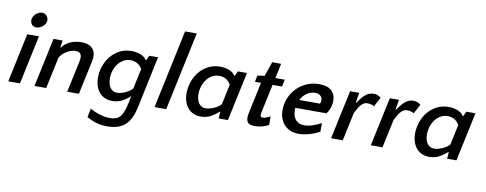

<svg xmlns="http://www.w3.org/2000/svg" viewBox="-76 -1134 4508 1780"><g transform="rotate(10 2178.0 -244.0)"><path d="M120 0H10L108 -460H218ZM122 -596Q122 -612 129.5 -627Q137 -642 149.5 -654Q162 -666 177.5 -673.5Q193 -681 210 -681Q235 -681 252 -662Q269 -643 269 -618Q269 -602 260.5 -587.5Q252 -573 239 -561.5Q226 -550 210 -543.5Q194 -537 179 -537Q153 -537 137.5 -554Q122 -571 122 -596Z M565 0 630 -304Q633 -319 633 -331Q633 -386 577 -386Q560 -386 539.5 -380Q519 -374 498.5 -362.5Q478 -351 459.5 -334Q441 -317 430 -295L367 0H257L355 -460H441L431 -392H435Q465 -434 514 -454.5Q563 -475 614 -475Q642 -475 666.5 -469Q691 -463 709 -449.5Q727 -436 737.5 -414.5Q748 -393 748 -362Q748 -340 742 -313L675 0Z M1339 -461 1238 19Q1225 82 1204.5 126Q1184 170 1153 198Q1122 226 1080 239Q1038 252 983 252Q957 252 934 249Q911 246 888.5 240Q866 234 842 224Q818 214 791 200L808 116Q851 142 901.5 157Q952 172 998 172Q1030 172 1053.5 163Q1077 154 1094 133Q1111 112 1123.5 76.5Q1136 41 1147 -12L1157 -63Q1124 -32 1083 -10Q1042 12 989 12Q949 12 918 -2.5Q887 -17 866 -42.5Q845 -68 834 -103Q823 -138 823 -179Q823 -233 841 -286Q859 -339 893 -381Q927 -423 976.5 -449Q1026 -475 1088 -475Q1136 -475 1175 -459Q1214 -443 1231 -414H1235L1256 -460ZM1021 -71Q1036 -71 1054.5 -75Q1073 -79 1092.5 -87.5Q1112 -96 1130 -107.5Q1148 -119 1163 -134L1204 -326Q1181 -363 1152.5 -376.5Q1124 -390 1095 -390Q1057 -390 1027 -372.5Q997 -355 976 -327Q955 -299 944 -263.5Q933 -228 933 -191Q933 -167 938 -145.5Q943 -124 953.5 -107.5Q964 -91 980.5 -81Q997 -71 1021 -71Z M1497 0H1387L1544 -740H1654Z M2176 -460 2078 0H1990L1995 -63H1991Q1956 -32 1916 -10Q1876 12 1822 12Q1783 12 1752 -2.5Q1721 -17 1700 -42.5Q1679 -68 1668 -103Q1657 -138 1657 -179Q1657 -233 1675 -286Q1693 -339 1727 -381Q1761 -423 1810.5 -449Q1860 -475 1923 -475Q1971 -475 2009.5 -459Q2048 -443 2065 -414H2069L2090 -460ZM1854 -71Q1870 -71 1889 -75.5Q1908 -80 1927.5 -88Q1947 -96 1965 -107.5Q1983 -119 1997 -134L2038 -326Q2015 -363 1987 -376.5Q1959 -390 1930 -390Q1891 -390 1861 -372.5Q1831 -355 1810 -326.5Q1789 -298 1778 -262.5Q1767 -227 1767 -190Q1767 -167 1772 -145.5Q1777 -124 1787.5 -107.5Q1798 -91 1814.5 -81Q1831 -71 1854 -71Z M2320 -393H2263L2275 -453L2342 -463L2389 -599H2473L2444 -460H2532L2518 -393H2429L2373 -129Q2369 -113 2369 -100Q2369 -87 2374.5 -82.5Q2380 -78 2392 -78Q2405 -78 2419 -83Q2433 -88 2462 -102V-23Q2439 -7 2402.5 2.5Q2366 12 2332 12Q2287 12 2269.5 -5Q2252 -22 2252 -54Q2252 -65 2254 -78.5Q2256 -92 2259 -106Z M2856 -475Q2931 -475 2970 -440.5Q3009 -406 3009 -343Q3009 -324 3005 -305Q3001 -286 2994.5 -269.5Q2988 -253 2980.5 -240Q2973 -227 2967 -220H2674Q2673 -214 2673 -208Q2673 -202 2673 -196Q2673 -171 2679.5 -149Q2686 -127 2699 -110.5Q2712 -94 2732.5 -84.5Q2753 -75 2781 -75Q2818 -75 2862 -89Q2906 -103 2941 -124V-42Q2926 -34 2904.5 -24.5Q2883 -15 2857.5 -7Q2832 1 2803.5 6.5Q2775 12 2745 12Q2698 12 2663.5 -3.5Q2629 -19 2606 -45Q2583 -71 2571.5 -106Q2560 -141 2560 -180Q2560 -236 2581 -289Q2602 -342 2641 -383.5Q2680 -425 2734.5 -450Q2789 -475 2856 -475ZM2834 -389Q2790 -389 2754 -364.5Q2718 -340 2697 -298H2892Q2895 -305 2897.5 -312.5Q2900 -320 2900 -328Q2900 -355 2882 -372Q2864 -389 2834 -389Z M3389 -360Q3381 -368 3360.5 -373Q3340 -378 3325 -378Q3305 -378 3290 -368.5Q3275 -359 3262 -343.5Q3249 -328 3238 -308Q3227 -288 3216 -267L3159 0H3049L3147 -460H3233L3217 -364H3221Q3236 -385 3251.5 -405Q3267 -425 3284 -440.5Q3301 -456 3321.5 -465.5Q3342 -475 3367 -475Q3407 -475 3436 -449Z M3763 -360Q3755 -368 3734.5 -373Q3714 -378 3699 -378Q3679 -378 3664 -368.5Q3649 -359 3636 -343.5Q3623 -328 3612 -308Q3601 -288 3590 -267L3533 0H3423L3521 -460H3607L3591 -364H3595Q3610 -385 3625.5 -405Q3641 -425 3658 -440.5Q3675 -456 3695.5 -465.5Q3716 -475 3741 -475Q3781 -475 3810 -449Z M4327 -460 4229 0H4141L4146 -63H4142Q4107 -32 4067 -10Q4027 12 3973 12Q3934 12 3903 -2.5Q3872 -17 3851 -42.5Q3830 -68 3819 -103Q3808 -138 3808 -179Q3808 -233 3826 -286Q3844 -339 3878 -381Q3912 -423 3961.5 -449Q4011 -475 4074 -475Q4122 -475 4160.5 -459Q4199 -443 4216 -414H4220L4241 -460ZM4005 -71Q4021 -71 4040 -75.5Q4059 -80 4078.5 -88Q4098 -96 4116 -107.5Q4134 -119 4148 -134L4189 -326Q4166 -363 4138 -376.5Q4110 -390 4081 -390Q4042 -390 4012 -372.5Q3982 -355 3961 -326.5Q3940 -298 3929 -262.5Q3918 -227 3918 -190Q3918 -167 3923 -145.5Q3928 -124 3938.5 -107.5Q3949 -91 3965.5 -81Q3982 -71 4005 -71Z"/></g></svg>

Font: Quattrocento Sans
Style: Bold Italic
Weight: 700
Designer: Pablo Impallari
Foundry: Pablo Impallari, Igino Marini, Brenda Gallo
Version: Version 2.000